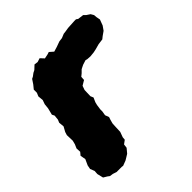

<svg xmlns="http://www.w3.org/2000/svg" viewBox="-151 -618 743 743"><g transform="rotate(-45 220.5 -246.0)"><path d="M69 18 54 13 40 11 32 5 17 -4 11 -29 12 -45 5 -63 8 -79 19 -103 15 -125 25 -137 24 -156 31 -172 35 -188 34 -219 38 -232 49 -252 47 -274 52 -286 54 -306 49 -316 56 -344 58 -364 64 -381 62 -403 68 -417V-434L81 -450L93 -468L101 -472L113 -481L123 -486L139 -501L154 -499L170 -504L184 -489L203 -493L212 -496L228 -482L248 -488L270 -496L286 -498L303 -505L312 -506L331 -509L367 -511H376L383 -506L407 -503L415 -495L430 -485L437 -473L438 -461L441 -445L432 -421L420 -404L403 -392L393 -384L370 -381L348 -375L334 -372L314 -370L298 -371L290 -373L271 -367L255 -359L244 -348L233 -339L232 -323L212 -311L206 -294L205 -261L210 -249L202 -231L199 -219L196 -198V-187L193 -169L199 -153L195 -141L191 -126L190 -107L189 -82L181 -60L180 -48L165 -37L163 -21L148 -3L135 5L125 11L104 19L98 18Z"/></g></svg>

Font: Winky Rough
Style: Bold Italic
Weight: 700
Italic angle: -8.97852°
Designer: Simon Atzbach
Foundry: typofactur
Version: Version 1.206; ttfautohint (v1.8.4.7-5d5b)